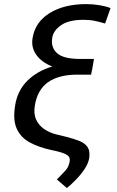

<svg xmlns="http://www.w3.org/2000/svg" viewBox="-20 -742 580 955"><path d="M529.8 -701.7 502.8 -625Q478.3 -632.5 452.2 -638Q426.1 -643.5 396.3 -643.5Q321.7 -643.5 283.6 -616.5Q245.4 -589.5 240.1 -555.4Q231.5 -507.5 263.1 -478.2Q294.7 -448.9 377.8 -448.9H447.4L437.5 -390.6H436.8L433.2 -370.7H363.6Q273.1 -370.7 219.6 -333.5Q166.2 -296.2 153.4 -217.3Q146.3 -175.4 160.2 -146.3Q174 -117.2 200.6 -99.4Q227.3 -81.7 258.5 -73.9L311.1 -61.1Q350.1 -51.1 377.3 -39.8Q404.5 -28.4 416.7 -8.5Q429 11.4 423.3 46.9Q418.3 73.2 399 101.4Q379.6 129.6 355.6 153.9Q331.7 178.3 312.5 193.2L262.8 150.6Q290.5 122.9 306.5 105.1Q322.4 87.4 326.7 59.7Q329.9 40.5 315.3 30Q300.8 19.5 261.4 9.9L235.8 4.3Q173.3 -9.2 128.4 -33.4Q83.5 -57.5 63.4 -101.6Q43.3 -145.6 55.4 -218.8Q67.5 -292.6 116.8 -341.1Q166.2 -389.6 240.1 -411.2Q186.8 -432.2 160.5 -469.3Q134.2 -506.4 142 -552.6Q154.8 -632.5 227.1 -677Q299.4 -721.6 409.1 -721.6Q443.2 -721.6 476.4 -715.9Q509.6 -710.2 529.8 -701.7Z"/></svg>

Font: Inter UI
Style: Italic
Weight: 400
Italic angle: -9.39999°
Designer: Rasmus Andersson
Foundry: rsms
Version: 3.2;8d6f07862